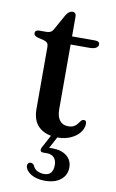

<svg xmlns="http://www.w3.org/2000/svg" viewBox="-90 -632 542 898"><g transform="rotate(10 181.0 -182.5)"><path d="M70.5 -428.5 43.5 -435Q31 -438.5 26.5 -443Q22 -447.5 22 -453.5Q22 -461 27.2 -465Q32.5 -469 41.5 -469H74Q87 -469 95 -473Q103 -477 109 -488L150 -561.5Q157.5 -573 164.8 -578Q172 -583 180 -583Q188.5 -583 193 -577.8Q197.5 -572.5 197.5 -563V-123Q197.5 -88.5 211.8 -70.2Q226 -52 251.5 -52Q269.5 -52 279.8 -58Q290 -64 295.8 -72.2Q301.5 -80.5 306.8 -86.8Q312 -93 320 -93.5Q326 -94 329.2 -90Q332.5 -86 332.5 -77Q332 -55 316.8 -35.5Q301.5 -16 274.5 -3.8Q247.5 8.5 212.5 8.5Q157.5 8.5 125 -20Q92.5 -48.5 92.5 -106.5V-400Q92.5 -412 87.8 -418.2Q83 -424.5 70.5 -428.5ZM151 -430.5V-469H308Q318 -469 323.2 -465.2Q328.5 -461.5 328.5 -454Q328.5 -443.5 318.2 -437Q308 -430.5 285.5 -430.5ZM187 -5.5H219L178.5 70.5L159 64.5Q167 63.5 175.8 63Q184.5 62.5 196.5 62.5Q241 62.5 266.2 82.8Q291.5 103 291.5 137Q291.5 173.5 264 195.8Q236.5 218 189 218Q149 218 123 202.2Q97 186.5 94.5 163.5Q94.5 156 98.5 151.5Q102.5 147 108.5 146.5Q114.5 146 118.8 148.8Q123 151.5 126.5 156Q133 173 147.8 180.2Q162.5 187.5 180 187.5Q222.5 187.5 222.5 137.5Q222.5 115.5 210.8 102.5Q199 89.5 175.5 89.5H159Q148.5 89.5 146 83.2Q143.5 77 147.5 68.5Z"/></g></svg>

Font: Fraunces 18pt
Style: Regular
Weight: 400
Version: Version 1.000;[b76b70a41]